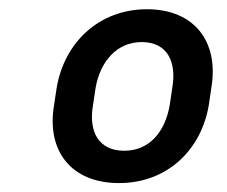

<svg xmlns="http://www.w3.org/2000/svg" viewBox="-20 -742 501 424"><path d="M105.1 -547.9 99.4 -509.9C82.4 -409.1 136.7 -337.7 242.9 -337.7C347.7 -337.7 424 -409.1 441.1 -509.9L446.7 -547.9C463.8 -649.1 410.2 -721.6 304.3 -721.6C199.6 -721.6 122.2 -649.1 105.1 -547.9ZM185.4 -509.9 191.1 -547.9C201 -604.8 236.9 -649.1 293 -649.1C350.1 -649.1 370.4 -604.8 360.4 -547.9L354.8 -509.9C344.8 -451.7 310.4 -409.1 254.6 -409.1C197.1 -409.1 175.4 -451.7 185.4 -509.9Z"/></svg>

Font: Margiela Sans Medium
Style: Italic
Weight: 500
Italic angle: -9.39999°
Designer: Stefan Endress, Andreas Faust
Version: Version 1.100;FEAKit 1.0